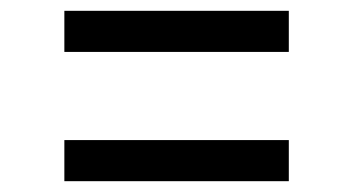

<svg xmlns="http://www.w3.org/2000/svg" viewBox="-20 -451 653 355"><path d="M99 -355V-431H514V-355ZM99 -116V-192H514V-116Z"/></svg>

Font: Lil Grotesk Medium
Style: Regular
Weight: 500
Designer: Bastien Sozeau
Foundry: NBR — Bastien Sozeau
Version: Version 3.003; ttfautohint (v1.8.4.7-5d5b);gftools[0.9.33]